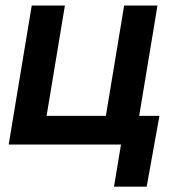

<svg xmlns="http://www.w3.org/2000/svg" viewBox="-20 -536 657 712"><path d="M12.2 0 97.7 -515.6H220.7L152.8 -106.4H372.6L440.4 -515.6H564L478.5 0ZM402.8 156.2 428.7 0H388.7L406.2 -106.4H571.3L523.9 156.2Z"/></svg>

Font: Inter Display SemiBold
Style: Italic
Weight: 600
Italic angle: -9.39999°
Designer: Rasmus Andersson
Foundry: rsms
Version: Version 4.000;git-a52131595